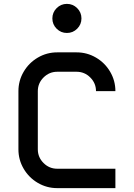

<svg xmlns="http://www.w3.org/2000/svg" viewBox="-20 -970 690 990"><path d="M175 -500V-200Q175 -159 204.5 -129.5Q234 -100 275 -100H575V0H275Q221 0 175 -27Q129 -54 102 -100Q75 -146 75 -200V-500Q75 -554 102 -600Q129 -646 175 -673Q221 -700 275 -700H375Q429 -700 475 -673Q521 -646 548 -600Q575 -554 575 -500H475Q475 -541 445.5 -570.5Q416 -600 375 -600H275Q234 -600 204.5 -570.5Q175 -541 175 -500ZM250 -875Q250 -906 272 -928Q294 -950 325 -950Q356 -950 378 -928Q400 -906 400 -875Q400 -844 378 -822Q356 -800 325 -800Q294 -800 272 -822Q250 -844 250 -875Z"/></svg>

Font: Monoikos Medium
Style: Regular
Weight: 500
Designer: Brian Krent
Version: Version 0.088